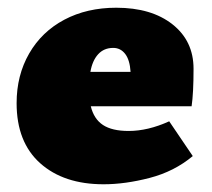

<svg xmlns="http://www.w3.org/2000/svg" viewBox="-20 -466 549 497"><path d="M418 -152 479 -62Q431 -22 367.5 -5.5Q304 11 248 11Q145 11 84 -43.5Q23 -98 23 -199Q23 -271 55.5 -327.5Q88 -384 146.5 -415Q205 -446 281 -446Q372 -446 426.5 -403Q481 -360 481 -288Q481 -225 476 -191H215Q223 -158 246.5 -142.5Q270 -127 313 -127Q363 -127 418 -152ZM214 -280H318Q316 -311 304 -326.5Q292 -342 273 -342Q249 -342 234 -325.5Q219 -309 214 -280Z"/></svg>

Font: Ysabeau Black
Style: Regular
Weight: 900
Designer: Christian Thalmann (Catharsis Fonts)
Version: Version 0.003